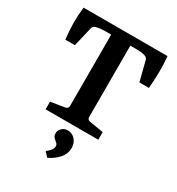

<svg xmlns="http://www.w3.org/2000/svg" viewBox="-187 -689 945 1026"><g transform="rotate(30 285.5 -176.0)"><path d="M123 0V-47L209 -61Q227 -64 227 -81V-521H192Q174 -521 158.5 -519Q143 -517 133 -514Q118 -508 115 -493L87 -375H28Q22 -428 21.5 -474Q21 -520 27 -572H545Q550 -520 549 -473.5Q548 -427 544 -375H485L455 -494Q454 -501 449.5 -506Q445 -511 437 -514Q417 -521 379 -521H345V-81Q345 -64 363 -61L448 -47V0ZM347 111Q346 148 320.5 176Q295 204 260 220L235 193Q248 183 258.5 170.5Q269 158 269 145Q269 134 263 128.5Q257 123 253 119Q246 114 239.5 106Q233 98 233 83Q233 65 247.5 51.5Q262 38 283 38Q310 38 328.5 58.5Q347 79 347 111Z"/></g></svg>

Font: Rasa SemiBold
Style: Regular
Weight: 600
Designer: Anna Giedrys (Yrsa+Rasa design), David Brezina (Yrsa art-direction, Rasa art-direction, design)
Foundry: Rosetta Type Foundry
Version: Version 2.004